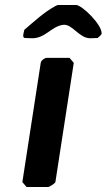

<svg xmlns="http://www.w3.org/2000/svg" viewBox="-20 -753 429 773"><path d="M70 -20 87 0H173C179 0 202 -15 203 -20L277 -500L260 -520H168C159 -520 145 -509 144 -500ZM389 -616C394 -651 310 -733 286 -733H213C212 -733 203 -729 200 -727C155 -702 117 -666 78 -633C78 -631 75 -622 75 -620C74 -615 70 -602 80 -600C84 -600 105 -599 110 -599C163 -599 187 -647 234 -653C271 -658 298 -599 343 -599C348 -599 369 -600 373 -600C378 -604 386 -611 389 -616Z"/></svg>

Font: Asimov Print
Style: CIt
Weight: 500
Designer: Google
Version: Version 2.000980: 2014